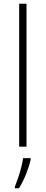

<svg xmlns="http://www.w3.org/2000/svg" viewBox="-20 -780 242 1021"><path d="M121 0H82V-760H121ZM143 69Q135 105 118.5 146Q102 187 81 221H59V213Q66 196 75.5 168.5Q85 141 92.5 111.5Q100 82 103 61H143Z"/></svg>

Font: Noto Sans Gujarati UI SemiCondensed ExtraLight
Style: Regular
Weight: 200
Width: 4
Designer: Jelle Bosma - Monotype Design Team, Universal Thirst
Foundry: Monotype Imaging Inc.
Version: Version 2.106; ttfautohint (v1.8.4.7-5d5b)